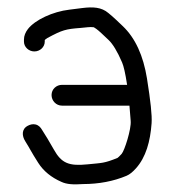

<svg xmlns="http://www.w3.org/2000/svg" viewBox="-20 -486 470 508"><path d="M322.5 -206.5C323.7 -194.1 324.5 -180.9 325.8 -165.8C327.6 -144.6 309.7 -87.7 301.8 -78.8C296.3 -72.6 292.2 -69 290.8 -68.1C254.9 -53.6 250.1 -55.1 211.9 -51.2C161.8 -46 142.5 -54.5 122.5 -90.3C114.8 -104 109.3 -113.5 105.7 -119.2L91.1 -142.6C87.7 -148.5 82.7 -154.5 74.4 -156.6C66.9 -158.5 59.7 -156.5 53.8 -153.4C36.4 -144.5 38 -126.2 46.7 -112.5C61.1 -89.5 60.5 -87.6 81.3 -54.9C95.1 -33.3 115.8 -16.5 142.3 -4.9C156.5 1.8 173.6 2.8 200.3 1C241.2 0.9 280.1 -6.3 314.8 -20.9C323.6 -24.6 331.4 -31.4 339.7 -40.6C366 -69.8 377.7 -111.9 381.1 -160C382.6 -180.7 378.3 -219.2 368.9 -278.3C359.2 -338.5 338.2 -385.3 304.5 -417.2L287 -433.8C280.5 -440 273.7 -445.9 266.8 -451.5C248.3 -467.3 225.7 -468.2 197.4 -464.7L163.4 -460.4C119.8 -455.3 72.7 -433.5 53.8 -409.1C47.4 -400.7 43.4 -391.3 43.4 -381.5V-375.8C43.4 -361.7 55.9 -349.9 70.9 -349.9C86 -349.9 98.4 -361.7 98.4 -375.8V-380C99.1 -380.8 100.5 -382.3 105.5 -385.5C145.3 -406.9 153.8 -409.1 193.4 -412.1C208.5 -413.2 217.1 -415.4 228.2 -413.9C229.5 -413.4 237.4 -408.4 247.9 -398.5L267.4 -380.1C278 -370.1 290.5 -350.3 303.1 -320.6C307.2 -311 311.4 -293.4 316.3 -261.5H143.9C129.5 -261.5 116.4 -250.3 116.4 -234.5C116.4 -219.6 128.4 -206.5 143.9 -206.5Z"/></svg>

Font: MewTooHand
Style: BdCond
Weight: 400
Designer: Mew Too, Robert Jablonski
Version: Version 0.77